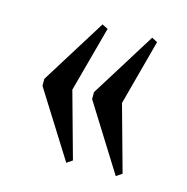

<svg xmlns="http://www.w3.org/2000/svg" viewBox="-67 -496 496 508"><g transform="rotate(15 181.0 -242.0)"><path d="M156.5 -52.5 43 -233V-252L154.5 -431L170.5 -423L122 -243.5L172 -63ZM292 -52.5 179 -233V-252L290.5 -431L306 -423L258 -243.5L308 -63Z"/></g></svg>

Font: Libre Caslon Condensed Medium
Style: Regular
Weight: 500
Designer: Pablo Impallari, Rodrigo Fuenzalida, Katja Schimmel, Ertekin Erdin
Foundry: Pablo Impallari, Rodrigo Fuenzalida
Version: Version 2.000; ttfautohint (v1.8.4.7-5d5b);gftools[0.9.33]